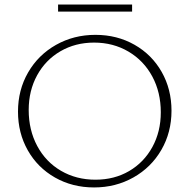

<svg xmlns="http://www.w3.org/2000/svg" viewBox="-20 -817 832 843"><path d="M59 -327Q59 -422 103.5 -499Q148 -576 226 -620Q304 -664 399 -664Q494 -664 570.5 -620.5Q647 -577 690 -501Q733 -425 733 -331Q733 -236 688.5 -159Q644 -82 566 -38Q488 6 393 6Q298 6 221.5 -37.5Q145 -81 102 -157Q59 -233 59 -327ZM686 -324Q686 -412 648.5 -481.5Q611 -551 544 -590.5Q477 -630 393 -630Q311 -630 245.5 -592Q180 -554 143 -486.5Q106 -419 106 -334Q106 -246 143.5 -176Q181 -106 248 -67Q315 -28 399 -28Q482 -28 547 -66Q612 -104 649 -171.5Q686 -239 686 -324ZM235 -797H560V-766H235Z"/></svg>

Font: Ysabeau Light
Style: Regular
Weight: 300
Designer: Christian Thalmann (Catharsis Fonts)
Version: Version 0.003